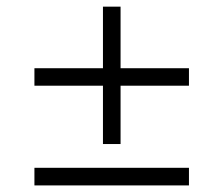

<svg xmlns="http://www.w3.org/2000/svg" viewBox="-20 -608 675 580"><path d="M344.2 -349.1V-172.9H291V-349.1H84V-401.9H291V-587.9H344.2V-401.9H550.8V-349.1ZM84 -47.9V-101.1H550.8V-47.9Z"/></svg>

Font: Syncopate
Style: Regular
Weight: 400
Width: 7
Version: Version 001.001